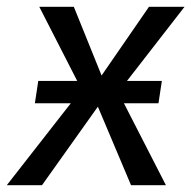

<svg xmlns="http://www.w3.org/2000/svg" viewBox="-52 -547 565 567"><path d="M314 -242 438 0H335L237 -232L72 0H-32L157 -242H51L61 -308H176L64 -527H166L248 -324L388 -527H493L323 -308H426L416 -242Z"/></svg>

Font: FiraGO
Style: Italic
Weight: 400
Italic angle: -8°
Designer: bBox Type GmbH
Foundry: bBox Type GmbH
Version: Version 1.001